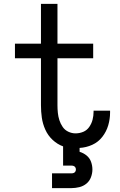

<svg xmlns="http://www.w3.org/2000/svg" viewBox="-20 -755 616 989"><path d="M248 214H348Q368 214 388.5 209Q409 204 425 191Q441 178 448.5 158Q456 138 456 118Q456 98 449 78.5Q442 59 426 46Q410 33 390 27V7Q424 5 455 -9Q486 -23 507 -50Q528 -77 537.5 -109.5Q547 -142 547 -175Q547 -180 547 -185H462V-179Q462 -159 457 -139Q452 -119 440 -101.5Q428 -84 409 -76Q390 -68 369 -68Q350 -68 332 -76.5Q314 -85 303 -101Q292 -117 286 -135.5Q280 -154 278 -173.5Q276 -193 276 -213V-455H460V-530H276V-735H191V-530H57V-455H191V-213Q191 -180 195.5 -148.5Q200 -117 213.5 -87Q227 -57 251 -34.5Q275 -12 305 -1V98H348Q354 98 359.5 100Q365 102 368 107Q371 112 371 118Q371 124 368 129Q365 134 359.5 136Q354 138 348 138H248Z"/></svg>

Font: Iosevka Sparkle
Style: Regular
Weight: 400
Designer: Belleve Invis
Foundry: Belleve Invis
Version: Version 4.5.0; ttfautohint (v1.8.3)